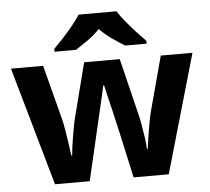

<svg xmlns="http://www.w3.org/2000/svg" viewBox="-53 -824 963 881"><g transform="rotate(-5 428.0 -383.0)"><path d="M485 -191Q481 -208 473.5 -241.5Q466 -275 457 -313.5Q448 -352 440 -384.5Q432 -417 429 -432H425Q422 -417 414.5 -384.5Q407 -352 398 -313.5Q389 -275 381 -241Q373 -207 369 -189L325 0H165L10 -546H158L221 -304Q228 -279 233.5 -244Q239 -209 244 -176.5Q249 -144 251 -125H255Q256 -139 259 -162.5Q262 -186 266.5 -211Q271 -236 274.5 -256.5Q278 -277 280 -284L347 -546H511L575 -284Q579 -270 584.5 -239Q590 -208 594.5 -176Q599 -144 599 -125H603Q605 -142 610 -174.5Q615 -207 621.5 -243Q628 -279 635 -304L700 -546H846L689 0H527ZM515 -766Q529 -744 551.5 -716.5Q574 -689 598 -663Q622 -637 640 -619V-606H541Q515 -622 484 -643.5Q453 -665 427 -692Q401 -665 371 -644Q341 -623 315 -606H216V-619Q235 -638 258.5 -663.5Q282 -689 304.5 -716.5Q327 -744 341 -766Z"/></g></svg>

Font: Noto Sans Lisu
Style: Regular
Weight: 400
Designer: Monotype Design Team. David Williams.
Foundry: Monotype Imaging Inc.
Version: Version 2.102